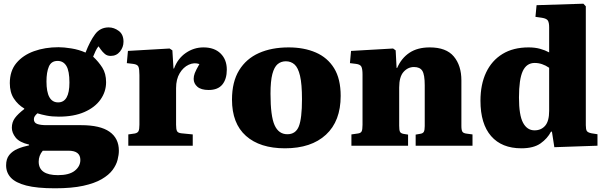

<svg xmlns="http://www.w3.org/2000/svg" viewBox="-20 -787 3270 1037"><path d="M277 230Q179 230 121.5 215Q64 200 38.5 172.5Q13 145 13 106Q13 71 30 50Q47 29 75 17Q103 5 137 -2V-6Q85 -18 64.5 -44Q44 -70 44 -97Q44 -127 60.5 -149.5Q77 -172 111 -198V-201Q77 -221 55 -254.5Q33 -288 33 -338Q33 -404 68.5 -446.5Q104 -489 163.5 -510.5Q223 -532 296 -532Q325 -532 365.5 -525.5Q406 -519 442 -503Q466 -565 493.5 -602Q521 -639 567 -639Q596 -639 621.5 -620Q647 -601 647 -562Q647 -532 628 -508.5Q609 -485 578 -485Q559 -485 546.5 -495.5Q534 -506 524 -520L512 -537Q503 -526 496 -511Q489 -496 483 -481Q512 -454 532.5 -422Q553 -390 553 -343Q553 -292 523 -249.5Q493 -207 436 -182Q379 -157 298 -157Q261 -157 232.5 -162.5Q204 -168 182 -175Q173 -167 168 -159.5Q163 -152 163 -143Q163 -124 181 -117.5Q199 -111 231 -111H418Q521 -111 571.5 -75.5Q622 -40 622 27Q622 49 615 76.5Q608 104 588 131Q568 158 529.5 180.5Q491 203 429.5 216.5Q368 230 277 230ZM294 -234Q355 -234 355 -341Q355 -404 338.5 -431Q322 -458 291 -458Q257 -458 244 -427.5Q231 -397 231 -347Q231 -234 294 -234ZM293 159Q354 159 384 135Q414 111 414 77Q414 27 350 27H211Q189 53 189 86Q189 159 293 159Z M673 0V-61L708 -66Q723 -69 728 -78.5Q733 -88 733 -114V-381Q733 -413 728 -426Q723 -439 699 -442L665 -446L671 -512L896 -525L911 -515L917 -417H920Q940 -471 983.5 -501Q1027 -531 1079 -531Q1138 -531 1171.5 -498Q1205 -465 1205 -411Q1205 -360 1181 -330.5Q1157 -301 1107 -301Q1066 -301 1046 -318.5Q1026 -336 1026 -361Q1026 -376 1032 -392Q1038 -408 1057 -441Q1029 -451 999.5 -437.5Q970 -424 950.5 -391.5Q931 -359 931 -311V-113Q931 -89 936 -79Q941 -69 960 -67L1021 -61V0Z M1519 14Q1384 14 1308.5 -53Q1233 -120 1233 -249Q1233 -345 1271.5 -407.5Q1310 -470 1378.5 -500.5Q1447 -531 1539 -531Q1622 -531 1685.5 -503.5Q1749 -476 1784.5 -418.5Q1820 -361 1820 -269Q1820 -133 1740.5 -59.5Q1661 14 1519 14ZM1532 -62Q1577 -62 1594 -104.5Q1611 -147 1611 -251Q1611 -333 1600.5 -377.5Q1590 -422 1570.5 -439Q1551 -456 1524 -456Q1498 -456 1479.5 -440.5Q1461 -425 1451 -387Q1441 -349 1441 -281Q1441 -160 1463 -111Q1485 -62 1532 -62Z M1878 0V-61L1913 -66Q1928 -68 1933 -77Q1938 -86 1938 -113V-384Q1938 -414 1932 -426.5Q1926 -439 1903 -442L1870 -446L1876 -512L2103 -525L2117 -515L2122 -420H2125Q2148 -473 2191.5 -502Q2235 -531 2301 -531Q2390 -531 2431 -482Q2472 -433 2472 -353V-107Q2472 -84 2477.5 -75.5Q2483 -67 2502 -65L2532 -61V0H2225V-60L2248 -64Q2264 -66 2269 -75Q2274 -84 2274 -106V-326Q2274 -384 2261 -404.5Q2248 -425 2216 -425Q2183 -425 2159.5 -398.5Q2136 -372 2136 -314V-108Q2136 -85 2140 -76Q2144 -67 2159 -64L2184 -60V0Z M2796 14Q2690 14 2632.5 -52Q2575 -118 2575 -243Q2575 -331 2605.5 -395.5Q2636 -460 2694 -495.5Q2752 -531 2835 -531Q2869 -531 2896.5 -523.5Q2924 -516 2946 -504V-639Q2946 -665 2939 -676Q2932 -687 2907 -691L2872 -696L2878 -759L3131 -767L3144 -753V-111Q3144 -88 3149.5 -79.5Q3155 -71 3175 -67L3207 -62V0L2974 8L2961 -76H2956Q2937 -39 2899.5 -12.5Q2862 14 2796 14ZM2867 -83Q2903 -83 2924.5 -108Q2946 -133 2946 -188V-421Q2908 -447 2868 -447Q2824 -447 2803.5 -403Q2783 -359 2783 -260Q2783 -165 2805 -124Q2827 -83 2867 -83Z"/></svg>

Font: Literata 36pt ExtraBold
Style: Regular
Weight: 800
Designer: Latin by Veronika Burian and Jose Scaglione. Greek by Irene Vlachou. Cyrillic by Vera Evstafieva.
Foundry: TypeTogether
Version: Version 3.002